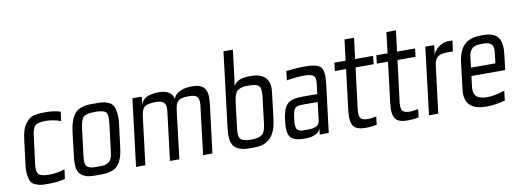

<svg xmlns="http://www.w3.org/2000/svg" viewBox="-58 -1026 3664 1362"><g transform="rotate(-10 1774.0 -345.0)"><path d="M321 -4 330 -72C291 -59 254 -53 218 -53C179 -53 153 -59 142 -71C130 -82 127 -106 131 -141L156 -339C160 -378 169 -403 182 -415C195 -427 220 -433 257 -433C293 -433 329 -426 366 -413L375 -479C341 -489 307 -494 273 -494C235 -494 221 -493 188 -487C157 -480 142 -466 123 -442C102 -416 91 -376 85 -326L63 -148C59 -118 59 -93 63 -73C70 -32 80 -13 112 -2C144 11 159 10 204 10C248 10 287 5 321 -4Z M767 -321C771 -353 771 -380 768 -402C762 -445 752 -467 720 -481C687 -495 668 -494 621 -494C574 -494 555 -495 518 -481C468 -462 443 -405 432 -321L412 -153C403 -82 409 -35 442 -14C476 10 502 10 559 10C605 10 626 10 662 -3C711 -21 736 -72 746 -153ZM676 -140C671 -100 663 -74 641 -62C617 -48 602 -49 566 -49C531 -49 515 -48 494 -62C476 -74 474 -100 479 -140L503 -336C509 -381 519 -408 534 -419C549 -430 575 -435 614 -435C652 -435 678 -430 690 -419C702 -408 705 -381 700 -336Z M1321 -494C1267 -494 1206 -479 1188 -428C1178 -472 1143 -494 1083 -494C1008 -494 965 -471 952 -425L959 -484H892L833 0H900L943 -349C947 -380 956 -402 971 -413C985 -424 1012 -429 1052 -429C1102 -429 1128 -413 1120 -349L1077 0H1145L1187 -349C1191 -380 1199 -401 1212 -412C1225 -423 1251 -429 1290 -429C1307 -429 1321 -427 1332 -423C1356 -413 1363 -390 1358 -349L1316 0H1383L1427 -355C1439 -459 1405 -494 1321 -494Z M1875 -357C1886 -448 1842 -494 1742 -494C1705 -494 1677 -489 1657 -479C1637 -468 1625 -455 1621 -440C1624 -461 1634 -534 1636 -555L1654 -700H1586L1520 -158C1511 -88 1519 -38 1551 -16C1583 6 1609 10 1661 10C1681 10 1698 9 1713 8C1788 -1 1837 -49 1851 -158ZM1780 -145C1775 -104 1765 -78 1749 -67C1733 -55 1707 -49 1670 -49C1634 -49 1609 -55 1597 -67C1584 -78 1581 -104 1586 -145L1609 -335C1614 -373 1624 -398 1639 -411C1655 -424 1681 -430 1716 -430C1753 -430 1778 -425 1791 -414C1804 -403 1808 -376 1803 -335Z M2221 0 2263 -342C2271 -404 2267 -445 2251 -465C2235 -484 2197 -494 2136 -494C2096 -494 2051 -491 2001 -485L1993 -419C2040 -427 2082 -431 2119 -431C2153 -431 2175 -426 2186 -417C2197 -408 2201 -390 2198 -363L2189 -286H2080C2028 -286 1992 -276 1972 -256C1951 -235 1938 -198 1931 -144C1924 -82 1928 -41 1945 -21C1962 0 1995 10 2045 10C2113 10 2151 -9 2161 -46L2156 0ZM1997 -141C2007 -220 2017 -230 2077 -230H2182L2166 -98C2159 -47 2102 -49 2064 -49H2050C1997 -49 1988 -72 1997 -141Z M2453 -136 2489 -425H2619L2626 -484H2496L2515 -634H2446L2428 -484H2347L2340 -425H2421L2386 -141C2371 -22 2399 10 2490 10C2516 10 2542 7 2566 2L2573 -57C2545 -52 2527 -49 2519 -49C2461 -49 2444 -62 2453 -136Z M2755 -136 2791 -425H2921L2928 -484H2798L2817 -634H2748L2730 -484H2649L2642 -425H2723L2688 -141C2673 -22 2701 10 2792 10C2818 10 2844 7 2868 2L2875 -57C2847 -52 2829 -49 2821 -49C2763 -49 2746 -62 2755 -136Z M3056 -405 3066 -484H3002L2943 0H3010L3052 -341C3060 -407 3098 -417 3152 -417H3189L3199 -494H3166C3127 -494 3062 -456 3056 -405Z M3413 -494C3311 -494 3248 -458 3232 -329L3209 -138C3197 -39 3246 10 3357 10C3400 10 3444 3 3491 -10L3499 -79C3450 -63 3409 -55 3374 -55C3312 -55 3269 -73 3279 -149L3288 -222H3531L3544 -329C3560 -458 3513 -494 3413 -494ZM3402 -434C3457 -434 3488 -423 3480 -357L3471 -281H3295L3304 -357C3312 -423 3349 -434 3402 -434Z"/></g></svg>

Font: Gamestation Condensed
Style: Italic
Weight: 400
Width: 3
Designer: Jonas Hecksher
Foundry: Jonas Hecksher, Playtypeª, e-types AS
Version: Version 1.003